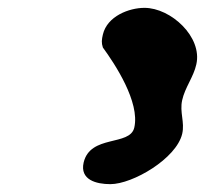

<svg xmlns="http://www.w3.org/2000/svg" viewBox="-20 -908 522 489"><path d="M193 -494C183 -450 225 -439 261 -439C318 -439 429 -504 444 -567C451 -597 437 -622 444 -653C451 -685 473 -712 480 -744C496 -814 415 -888 348 -888C309 -888 253 -867 242 -820C239 -807 238 -799 242 -787C272 -746 337 -648 322 -583C311 -535 210 -566 193 -494Z"/></svg>

Font: Charger
Style: OversprayIt
Weight: 400
Designer: Jasper
Foundry: Cannot Into Space Fonts
Version: Version 0.980